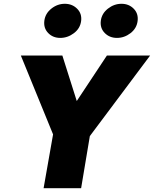

<svg xmlns="http://www.w3.org/2000/svg" viewBox="-20 -993 812 1013"><path d="M544 -700 385 -460 309 -700H90L260 -284L210 0H408L454 -275L772 -700ZM512 -884Q507 -845 532.5 -819Q558 -793 597 -793Q636 -793 668.5 -818Q701 -843 706 -882Q711 -921 685.5 -947Q660 -973 621 -973Q582 -973 549.5 -947.5Q517 -922 512 -884ZM214 -884Q209 -845 234 -819Q259 -793 298 -793Q337 -793 370 -818Q403 -843 408 -882Q413 -921 387 -947Q361 -973 322 -973Q283 -973 251 -947.5Q219 -922 214 -884Z"/></svg>

Font: Jost* 800 Heavy Italic
Style: Italic
Weight: 800
Italic angle: -10°
Version: Version 3.200; ttfautohint (v0.97) -l 8 -r 50 -G 200 -x 14 -